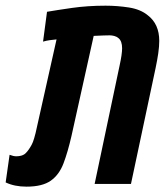

<svg xmlns="http://www.w3.org/2000/svg" viewBox="-52 -660 592 689"><path d="M43 9.8Q0 9.8 -31.7 -5.4L-17.6 -104.5Q-3.9 -99.1 6.8 -99.1Q26.4 -99.6 36.1 -106.9Q45.9 -114.3 56.6 -131.8Q62 -140.1 66.2 -150.6Q70.3 -161.1 75.7 -182.6L150.9 -518.6Q139.2 -517.6 127 -515.9Q114.7 -514.2 102.5 -510.7L116.7 -617.7Q150.4 -623.5 206.5 -631.6Q262.7 -639.6 327.1 -639.6Q369.1 -639.6 410.9 -633.1Q452.6 -626.5 478.5 -605Q519.5 -573.7 519.5 -513.2Q519.5 -493.7 515.9 -468.5Q512.2 -443.4 506.3 -415.5L418 0H287.6L377.4 -425.8Q386.2 -465.8 386.2 -486.8Q386.2 -512.2 373.5 -522.9Q366.7 -528.8 357.9 -531Q349.1 -533.2 341.8 -533.2Q336.4 -533.2 319.1 -532.7Q301.8 -532.2 284.2 -531.2L204.6 -172.4Q191.4 -114.7 176 -74Q160.6 -33.2 130.4 -11.7Q100.1 9.8 43 9.8Z"/></svg>

Font: Open Sans Condensed
Style: Bold Italic
Weight: 700
Width: 3
Italic angle: -12°
Designer: Monotype Design Team
Foundry: Monotype Imaging Inc.
Version: Version 3.003; ttfautohint (v1.8.4)